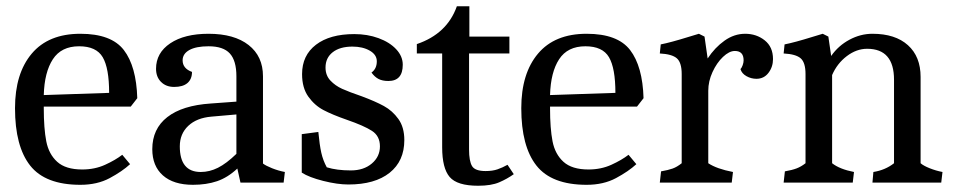

<svg xmlns="http://www.w3.org/2000/svg" viewBox="-20 -584 3054 614"><path d="M28 -238Q28 -349 81.5 -412.5Q135 -476 237 -476Q336 -476 376 -424Q416 -372 419 -270L398 -243H120V-238Q120 -173 128 -132Q136 -91 163 -66.5Q190 -42 243 -42Q283 -42 316 -57Q349 -72 371 -89L396 -59Q371 -36 331 -14.5Q291 7 237 7Q125 7 76.5 -54.5Q28 -116 28 -238ZM233 -436Q176 -436 149 -394.5Q122 -353 120 -280L329 -287Q329 -366 308.5 -401Q288 -436 233 -436Z M467 -107Q467 -172 515 -209.5Q563 -247 654 -253L736 -259V-340Q736 -390 715 -413Q694 -436 647 -436Q607 -436 585.5 -424Q564 -412 564 -391Q564 -365 594 -354Q594 -331 579.5 -318.5Q565 -306 537 -306Q511 -306 495 -322Q479 -338 479 -364Q479 -415 524.5 -445.5Q570 -476 647 -476Q729 -476 775 -440Q821 -404 821 -340V-61Q830 -54 850 -46Q870 -38 891 -34L887 0H749L739 -45Q708 -16 674 -4.5Q640 7 597 7Q535 7 501 -23Q467 -53 467 -107ZM736 -92V-218L656 -211Q609 -207 582 -181.5Q555 -156 555 -116Q555 -34 622 -34Q650 -34 677 -47.5Q704 -61 736 -92Z M945 -32V-155L998 -162Q1002 -120 1007.5 -95.5Q1013 -71 1025 -49Q1057 -39 1102 -39Q1143 -39 1169 -61Q1195 -83 1195 -116Q1195 -149 1169.5 -165.5Q1144 -182 1089 -201Q1043 -217 1014.5 -232Q986 -247 966 -275Q946 -303 946 -347Q946 -407 990.5 -441Q1035 -475 1113 -475Q1155 -475 1190.5 -462Q1226 -449 1247 -426.5Q1268 -404 1268 -377Q1268 -325 1222 -325Q1203 -325 1190.5 -331.5Q1178 -338 1168 -352Q1185 -364 1185 -388Q1185 -409 1162.5 -422Q1140 -435 1107 -435Q1067 -435 1044 -417Q1021 -399 1021 -368Q1021 -343 1036.5 -326.5Q1052 -310 1074 -300Q1096 -290 1137 -276Q1180 -260 1207.5 -245Q1235 -230 1254 -203.5Q1273 -177 1273 -136Q1273 -69 1226 -31.5Q1179 6 1094 6Q1059 6 1013.5 -5.5Q968 -17 945 -32Z M1394 -113V-413H1313V-443Q1410 -476 1441 -564H1481V-467H1609V-413H1480V-106Q1480 -69 1489.5 -53Q1499 -37 1533 -37Q1555 -37 1571 -42.5Q1587 -48 1603 -57L1623 -27Q1602 -12 1576.5 -1Q1551 10 1509 10Q1442 10 1418 -18Q1394 -46 1394 -113Z M1647 -238Q1647 -349 1700.5 -412.5Q1754 -476 1856 -476Q1955 -476 1995 -424Q2035 -372 2038 -270L2017 -243H1739V-238Q1739 -173 1747 -132Q1755 -91 1782 -66.5Q1809 -42 1862 -42Q1902 -42 1935 -57Q1968 -72 1990 -89L2015 -59Q1990 -36 1950 -14.5Q1910 7 1856 7Q1744 7 1695.5 -54.5Q1647 -116 1647 -238ZM1852 -436Q1795 -436 1768 -394.5Q1741 -353 1739 -280L1948 -287Q1948 -366 1927.5 -401Q1907 -436 1852 -436Z M2160 -62V-347Q2160 -384 2144.5 -397.5Q2129 -411 2090 -413L2093 -442Q2124 -448 2182 -466L2215 -476L2233 -467L2243 -397Q2266 -432 2297 -454Q2328 -476 2363 -476Q2399 -476 2425.5 -455Q2452 -434 2452 -395Q2452 -370 2437.5 -351Q2423 -332 2399 -332Q2382 -332 2367 -340.5Q2352 -349 2348 -363Q2352 -367 2355 -375.5Q2358 -384 2358 -391Q2358 -421 2330 -421Q2312 -421 2292 -402Q2272 -383 2258.5 -353.5Q2245 -324 2245 -294V-62Q2272 -44 2324 -34L2320 0H2090L2094 -36Q2117 -40 2131 -45Q2145 -50 2160 -62Z M2556 -62V-347Q2556 -384 2540.5 -397.5Q2525 -411 2486 -413L2489 -442Q2520 -448 2578 -466L2611 -476L2629 -467L2638 -405Q2661 -438 2696.5 -457Q2732 -476 2770 -476Q2843 -476 2883.5 -439.5Q2924 -403 2924 -338V-62Q2933 -54 2953 -46Q2973 -38 2994 -34L2990 0H2770L2773 -34Q2811 -40 2839 -62V-329Q2839 -428 2753 -428Q2719 -428 2688 -404.5Q2657 -381 2641 -344V-62Q2665 -43 2711 -34L2707 0H2486L2490 -36Q2513 -40 2527.5 -45.5Q2542 -51 2556 -62Z"/></svg>

Font: Caladea
Style: Regular
Weight: 400
Designer: Carolina Giovagnoli and Andres Torresi
Foundry: Carolina Giovagnoli & Andres Torresi
Version: Version 1.001